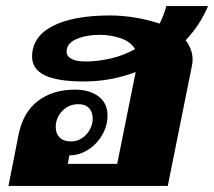

<svg xmlns="http://www.w3.org/2000/svg" viewBox="-20 -614 707 634"><path d="M593 -481Q616 -451 616 -417Q616 -405 613 -393L534 0H8L41 -168Q56 -243 105 -280.5Q154 -318 228 -318Q276 -318 305.5 -295.5Q335 -273 335 -233Q335 -198 317 -167.5Q299 -137 270 -119Q241 -101 209 -101L204 -73H367L428 -376Q345 -345 258 -345Q169 -345 127.5 -365.5Q86 -386 86 -427Q86 -493 154 -528Q222 -563 344 -563Q382 -563 425.5 -556Q469 -549 507 -536Q522 -565 529 -594H667Q641 -532 593 -481ZM263 -411Q301 -411 344 -420.5Q387 -430 426 -452Q411 -477 377.5 -488Q344 -499 310 -499Q265 -499 232.5 -485Q200 -471 200 -444Q200 -428 216 -419.5Q232 -411 263 -411ZM214 -147Q240 -147 259.5 -164.5Q279 -182 285 -209Q286 -214 286 -223Q286 -244 274 -257Q262 -270 239 -270Q207 -270 185.5 -247.5Q164 -225 164 -194Q164 -173 177 -160Q190 -147 214 -147Z"/></svg>

Font: Taviraj ExtraBold
Style: Italic
Weight: 800
Italic angle: -12°
Designer: Katatrad Team
Foundry: CadsonDemak
Version: Version 1.001